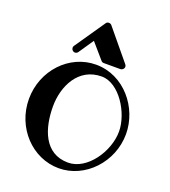

<svg xmlns="http://www.w3.org/2000/svg" viewBox="-182 -1153 1161 1314"><g transform="rotate(20 399.0 -496.5)"><path d="M702 -347C702 -202 585 -28 446 -28C271 -28 218 -197 218 -355C218 -500 292 -661 463 -661C591 -661 702 -481 702 -347ZM753 -347C753 -538 604 -724 399 -724C205 -724 46 -555 46 -347C46 -139 205 30 399 30C591 30 753 -143 753 -347ZM565 -752C577 -752 591 -763 591 -778C591 -784 589 -789 585 -794L403 -1014C398 -1020 391 -1023 382 -1023C374 -1023 366 -1019 362 -1012L211 -792C208 -788 207 -783 207 -778C207 -765 218 -752 233 -752C241 -752 249 -756 254 -763L328 -872L424 -761C429 -755 436 -752 443 -752Z"/></g></svg>

Font: Ribeye
Style: Regular
Weight: 400
Designer: Astigmatic (AOETI)
Foundry: Astigmatic (AOETI)
Version: Version 1.000